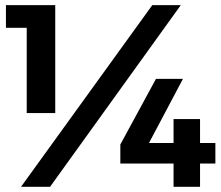

<svg xmlns="http://www.w3.org/2000/svg" viewBox="-20 -720 852 740"><path d="M2.9 -700.2H192.9V-284.2H83V-612.8H2.9ZM566.9 -700.2H676.8L172.9 0H61ZM648.9 -168.9V-261.2H751V-168.9H810.1V-89.8H751V0H648.9V-89.8H443.8V-163.1L581.1 -416H685.1L554.2 -168.9Z"/></svg>

Font: Montserrat-SemiBold
Style: Regular
Weight: 600
Designer: Julieta Ulanovsky
Foundry: Julieta Ulanovsky
Version: Version 6.001